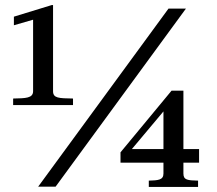

<svg xmlns="http://www.w3.org/2000/svg" viewBox="-20 -739 858 760"><path d="M35 -639V-673L185 -719H190V-378C190 -350 213 -350 269 -349V-323H32V-349C81 -350 111 -350 111 -378V-661ZM131 0H200L716 -705H647ZM457 -95V-136L659 -380H706V-149H768V-95H706V-52C706 -26 723 -25 764 -24V1H569V-24C605 -25 627 -26 627 -52V-95ZM502 -149H627V-298Z"/></svg>

Font: Ortica Linear
Style: Bold
Weight: 700
Designer: Benedetta Bovani
Foundry: Collletttivo
Version: Version 2.000;Glyphs 3.1.2 (3151)